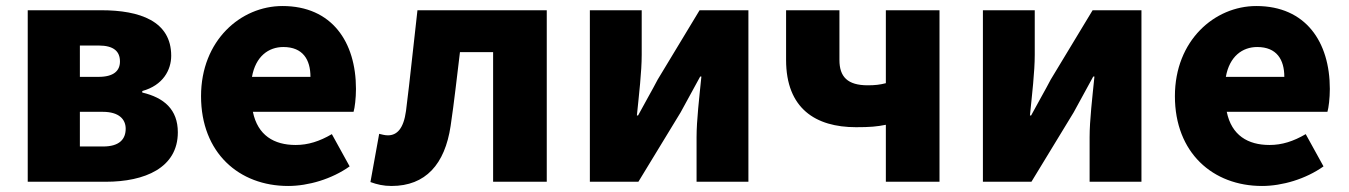

<svg xmlns="http://www.w3.org/2000/svg" viewBox="-20 -603 4474 637"><path d="M72 0H331C460 0 570 -46 570 -164C570 -240 524 -279 452 -296V-301C521 -320 548 -371 548 -418C548 -533 444 -569 316 -569H72ZM245 -348V-452H307C358 -452 378 -432 378 -399C378 -368 357 -348 307 -348ZM245 -117V-232H321C375 -232 397 -207 397 -176C397 -142 377 -117 322 -117Z M936 14C1003 14 1081 -9 1140 -51L1081 -158C1040 -134 1002 -122 961 -122C889 -122 835 -154 819 -232H1153C1157 -245 1161 -277 1161 -308C1161 -464 1081 -583 917 -583C779 -583 647 -469 647 -284C647 -96 773 14 936 14ZM816 -348C828 -416 871 -447 920 -447C985 -447 1010 -405 1010 -348Z M1279 14C1392 14 1456 -58 1475 -185C1487 -265 1496 -349 1506 -430H1616V0H1794V-569H1365C1352 -458 1341 -345 1327 -235C1319 -176 1297 -154 1267 -154C1256 -154 1247 -157 1238 -159L1209 1C1231 9 1252 14 1279 14Z M1937 0H2098L2238 -230C2256 -262 2284 -315 2303 -349H2307C2300 -279 2291 -204 2291 -148V0H2463V-569H2301L2162 -339C2145 -306 2115 -254 2097 -220H2093C2100 -289 2109 -365 2109 -421V-569H1937Z M2919 0H3097V-569H2919V-327C2900 -322 2883 -320 2859 -320C2792 -320 2765 -348 2765 -404V-569H2588V-404C2588 -243 2686 -181 2820 -181C2867 -181 2889 -183 2919 -189Z M3241 0H3402L3542 -230C3560 -262 3588 -315 3607 -349H3611C3604 -279 3595 -204 3595 -148V0H3767V-569H3605L3466 -339C3449 -306 3419 -254 3401 -220H3397C3404 -289 3413 -365 3413 -421V-569H3241Z M4167 14C4234 14 4312 -9 4371 -51L4312 -158C4271 -134 4233 -122 4192 -122C4120 -122 4066 -154 4050 -232H4384C4388 -245 4392 -277 4392 -308C4392 -464 4312 -583 4148 -583C4010 -583 3878 -469 3878 -284C3878 -96 4004 14 4167 14ZM4047 -348C4059 -416 4102 -447 4151 -447C4216 -447 4241 -405 4241 -348Z"/></svg>

Font: Noto Sans CJK Black
Style: Bold
Weight: 900
Designer: Ryoko NISHIZUKA (kana & ideographs); Paul D. Hunt (Latin, Greek & Cyrillic); Wenlong ZHANG (bopomofo); Sandoll Communica
Foundry: Adobe Systems Incorporated
Version: Version 1.000;PS 1;hotconv 1.0.78;makeotf.lib2.5.61930